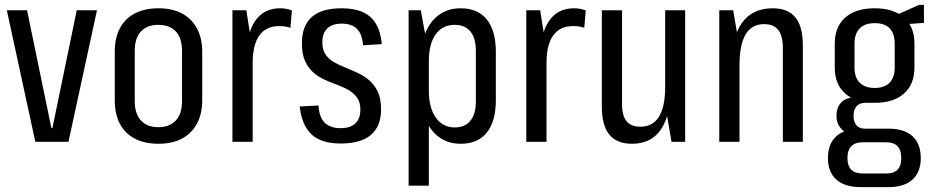

<svg xmlns="http://www.w3.org/2000/svg" viewBox="-20 -582 3821 788"><path d="M8 -540H91L191 -56H195L295 -540H378L261 0H125Z M630 8Q574 8 533.5 -13Q493 -34 472 -74Q451 -114 451 -171V-369Q451 -426 472 -466Q493 -506 533.5 -527Q574 -548 630 -548Q687 -548 726.5 -527Q766 -506 788 -466Q810 -426 810 -369V-171Q810 -114 788 -74Q766 -34 726.5 -13Q687 8 630 8ZM630 -60Q676 -60 701.5 -87.5Q727 -115 727 -167V-373Q727 -426 701.5 -453Q676 -480 630 -480Q584 -480 558.5 -453Q533 -426 533 -373V-167Q533 -115 558.5 -87.5Q584 -60 630 -60Z M934 -540H991L1017 -374V0H934ZM991 -340Q991 -442 1026.5 -495Q1062 -548 1130 -548Q1142 -548 1154 -546Q1166 -544 1178 -539L1172 -468Q1151 -475 1126 -475Q1072 -475 1044.5 -436.5Q1017 -398 1017 -323Z M1379 7Q1299 7 1259 -30Q1219 -67 1210 -145L1287 -149Q1290 -101 1312.5 -78.5Q1335 -56 1378 -56Q1418 -56 1438.5 -75.5Q1459 -95 1459 -132Q1459 -162 1446 -180.5Q1433 -199 1412 -211.5Q1391 -224 1365 -233.5Q1339 -243 1313 -254.5Q1287 -266 1266 -284.5Q1245 -303 1232 -331.5Q1219 -360 1219 -404Q1219 -476 1259.5 -512Q1300 -548 1382 -548Q1434 -548 1468.5 -532.5Q1503 -517 1522.5 -485Q1542 -453 1547 -401L1470 -396Q1467 -441 1445.5 -463Q1424 -485 1383 -485Q1344 -485 1323.5 -465.5Q1303 -446 1303 -408Q1303 -378 1316 -358.5Q1329 -339 1350.5 -327Q1372 -315 1398 -304.5Q1424 -294 1449.5 -282Q1475 -270 1496 -252Q1517 -234 1530.5 -205.5Q1544 -177 1544 -133Q1544 -64 1502.5 -28.5Q1461 7 1379 7Z M1871 8Q1819 8 1782 -19Q1745 -46 1725.5 -96Q1706 -146 1705 -215V-328Q1706 -398 1726 -447Q1746 -496 1783 -522Q1820 -548 1871 -548Q1941 -548 1978 -502Q2015 -456 2015 -369V-171Q2015 -84 1978 -38Q1941 8 1871 8ZM1657 -540H1707L1740 -360V180H1657ZM1846 -59Q1888 -59 1910.5 -86.5Q1933 -114 1933 -166V-373Q1933 -426 1910.5 -453Q1888 -480 1846 -480Q1796 -480 1768 -441Q1740 -402 1740 -330V-211Q1740 -140 1768.5 -99.5Q1797 -59 1846 -59Z M2140 -540H2197L2223 -374V0H2140ZM2197 -340Q2197 -442 2232.5 -495Q2268 -548 2336 -548Q2348 -548 2360 -546Q2372 -544 2384 -539L2378 -468Q2357 -475 2332 -475Q2278 -475 2250.5 -436.5Q2223 -398 2223 -323Z M2533 -154Q2533 -107 2551.5 -84.5Q2570 -62 2608 -62Q2659 -62 2684.5 -103Q2710 -144 2710 -226L2735 -295V-238Q2735 -117 2695 -54.5Q2655 8 2574 8Q2511 8 2480.5 -30Q2450 -68 2450 -145V-540H2533ZM2792 0H2736L2710 -152V-540H2792Z M3193 -386Q3193 -435 3174 -459Q3155 -483 3116 -483Q3065 -483 3040 -440.5Q3015 -398 3015 -314L2981 -245V-302Q2981 -425 3024 -486.5Q3067 -548 3151 -548Q3214 -548 3244.5 -510.5Q3275 -473 3275 -395V0H3193ZM2932 -540H2989L3015 -388V0H2932Z M3570 -160Q3492 -160 3449 -198Q3406 -236 3406 -305V-403Q3406 -472 3449 -510Q3492 -548 3570 -548Q3647 -548 3690 -510Q3733 -472 3733 -403V-305Q3733 -236 3690 -198Q3647 -160 3570 -160ZM3513 186Q3447 186 3412.5 155Q3378 124 3378 67Q3378 8 3412.5 -23Q3447 -54 3513 -54H3626Q3691 -54 3725 -23Q3759 8 3759 67Q3759 124 3725 155Q3691 186 3626 186ZM3618 130Q3679 130 3679 67Q3679 2 3618 2H3521Q3458 2 3458 67Q3458 130 3521 130ZM3494 -30Q3455 -30 3434 -52Q3413 -74 3413 -107Q3413 -142 3433.5 -162.5Q3454 -183 3495 -183H3570V-160H3531Q3507 -160 3495 -145.5Q3483 -131 3483 -107Q3483 -83 3494.5 -68.5Q3506 -54 3530 -54H3570V-30ZM3570 -221Q3610 -221 3631 -242.5Q3652 -264 3652 -305V-403Q3652 -444 3631.5 -465.5Q3611 -487 3570 -487Q3530 -487 3508.5 -465.5Q3487 -444 3487 -403V-305Q3487 -264 3508.5 -242.5Q3530 -221 3570 -221ZM3642 -513 3752 -562H3772V-488L3642 -479Z"/></svg>

Font: Pathway Extreme Condensed
Style: Regular
Weight: 400
Width: 3
Version: Version 1.001;gftools[0.9.26]